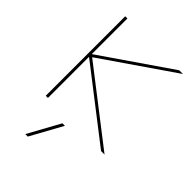

<svg xmlns="http://www.w3.org/2000/svg" viewBox="-282 -853 1247 1247"><g transform="rotate(45 341.5 -230.0)"><path d="M215 270H192L313 50H336ZM110 0V-730H130V-404H132L606 -730H640L146 -390L650 0H618L132 -376H130V0Z"/></g></svg>

Font: M PLUS 2 Thin
Style: Regular
Weight: 100
Designer: Coji Morishita
Foundry: UNDERFOREST DESIGN
Version: Version 1.001